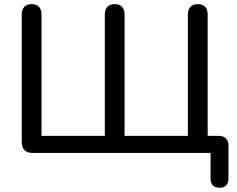

<svg xmlns="http://www.w3.org/2000/svg" viewBox="-20 -732 1136 919"><path d="M987.8 122.1V0H136Q110.9 0 97.5 -13.4Q84.1 -26.8 84.1 -51.9V-662.7Q84.1 -686.5 96.5 -699.4Q108.9 -712.3 131.4 -712.3Q154.6 -712.3 166.6 -699.4Q178.7 -686.5 178.7 -662.7V-81.6H481.7V-662.7Q481.7 -686.5 494.1 -699.4Q506.5 -712.3 529 -712.3Q552.2 -712.3 564.3 -699.4Q576.3 -686.5 576.3 -662.7V-81.6H879.3V-662.7Q879.3 -686.5 891.7 -699.4Q904.1 -712.3 926.6 -712.3Q949.8 -712.3 961.9 -699.4Q974 -686.5 974 -662.7V-38.2L930.5 -81.6H1026.7Q1049.3 -81.6 1061.4 -69.5Q1073.6 -57.3 1073.6 -34.7V122.1Q1073.6 143.7 1062.6 155.2Q1051.7 166.7 1031 166.7Q1009.7 166.7 998.8 155.2Q987.8 143.7 987.8 122.1Z"/></svg>

Font: SN Pro Thin
Style: Regular
Weight: 200
Designer: Tobias Whetton
Foundry: Supernotes
Version: Version 1.003;Glyphs 3.3 (3324)